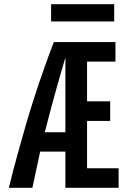

<svg xmlns="http://www.w3.org/2000/svg" viewBox="-20 -893 600 913"><path d="M22 0Q43 -85 63.5 -159.5Q84 -234 104 -302.5Q124 -371 145 -435.5Q166 -500 188.5 -564Q211 -628 236 -693H529V-600H394V-411H504V-318H394V-93H544V0H291V-172H171L134 0ZM193 -264H291V-620Q265 -532 240 -441.5Q215 -351 193 -264ZM223 -791V-873H523V-791Z"/></svg>

Font: Ubuntu Sans Mono Medium
Style: Regular
Weight: 500
Monospace: yes
Designer: Dalton Maag Ltd
Foundry: Dalton Maag Ltd
Version: Version 1.006